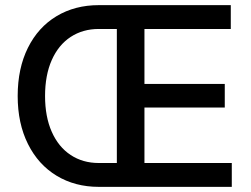

<svg xmlns="http://www.w3.org/2000/svg" viewBox="-20 -727 978 747"><path d="M48.8 -353.5Q48.8 -460.9 88.6 -541Q128.4 -621.1 200 -664.1Q271.5 -707 364.3 -707H877.9V-614.3H542V-400.4H854.5V-308.6H542V-92.8H881.8V0H364.3Q272 0 200.4 -43.2Q128.9 -86.4 88.9 -166.5Q48.8 -246.6 48.8 -353.5ZM364.3 -92.8H434.6V-614.3H364.3Q302.2 -614.3 254.9 -583.3Q207.5 -552.2 181.4 -493.4Q155.3 -434.6 155.3 -353.5Q155.3 -272.9 181.4 -214.1Q207.5 -155.3 254.9 -124Q302.2 -92.8 364.3 -92.8Z"/></svg>

Font: Pretendard Std Medium
Style: Regular
Weight: 500
Designer: Base glyphs from Inter by Rasmus Andersson; Hangeul glyphs from Noto Sans CJK(Source Han Sans) by Jang Soo-young and Kan
Foundry: Kil Hyung-jin
Version: Version 1.309